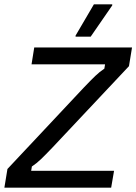

<svg xmlns="http://www.w3.org/2000/svg" viewBox="-22 -870 632 890"><path d="M-1.7 0 12.5 -86.7 365.8 -463.3Q399.2 -498.3 419.6 -517.9Q440 -537.5 461.7 -551.7L465 -571.7H124.2L136.7 -650H590L575.8 -563.3L221.7 -186.7Q188.3 -151.7 167.9 -132.1Q147.5 -112.5 125.8 -98.3L122.5 -78.3H506.7L493.3 0ZM328.3 -700V-705L413.3 -850H498.3V-845L398.3 -700Z"/></svg>

Font: Familjen Grotesk GF
Style: Italic
Weight: 400
Designer: Anders Wikstroem, Jonas Baeckman, Matilda Gysing, Kristian Moeller
Foundry: Familjen STHML AB
Version: Version 2.000; Beta; Release 4; Build 6